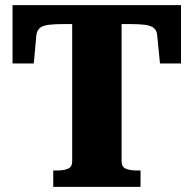

<svg xmlns="http://www.w3.org/2000/svg" viewBox="-20 -730 756 750"><path d="M262 -100V-636H229Q193 -636 169.5 -633Q146 -630 135 -620Q124 -610 122 -592L112 -482H29V-710H687V-482H605L594 -592Q593 -610 581.5 -620Q570 -630 547 -633Q524 -636 488 -636H455V-100Q455 -78 471.5 -71Q488 -64 514 -64H529V0H188V-64H203Q229 -64 245.5 -71Q262 -78 262 -100Z"/></svg>

Font: Roboto Serif 36pt
Style: Bold
Weight: 700
Version: Version 1.008